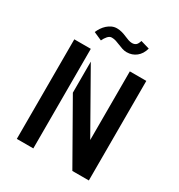

<svg xmlns="http://www.w3.org/2000/svg" viewBox="-211 -1061 1120 1202"><g transform="rotate(30 349.5 -460.5)"><path d="M491.2 -719.7H610.4V0H491.2L249 -425.8V-650.4L491.2 -223.6ZM89.8 0V-719.7H209V0ZM177.7 -823.2Q184.6 -839.8 195.3 -856Q206.1 -872.1 220.2 -884.8Q234.4 -897.5 251.5 -905.3Q268.6 -913.1 288.1 -913.1Q305.7 -913.1 323.7 -908.2Q341.8 -903.3 356.9 -896.5Q372.1 -889.6 386.7 -884.8Q401.4 -879.9 413.1 -879.9Q429.7 -879.9 440.4 -887.7Q451.2 -895.5 459 -920.9L522.5 -902.3Q510.7 -859.4 481.4 -836.4Q452.1 -813.5 413.1 -813.5Q396.5 -813.5 380.4 -818.8Q364.3 -824.2 349.1 -830.6Q334 -836.9 319.3 -841.8Q304.7 -846.7 288.1 -846.7Q272.5 -846.7 259.3 -831.5Q246.1 -816.4 237.3 -796.9Z"/></g></svg>

Font: Allerta Stencil
Style: Regular
Weight: 400
Designer: Matt McInerney
Foundry: Matt McInerney
Version: Version 1.02